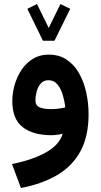

<svg xmlns="http://www.w3.org/2000/svg" viewBox="-20 -675 504 960"><path d="M194.8 -471.2 116.7 -630.9 165 -654.8 223.6 -535.2 282.2 -654.8 331.1 -630.9 252.4 -471.2ZM422.9 -103.5Q422.9 6.8 382.1 81.5Q341.3 156.2 265.4 200.7Q189.5 245.1 84.5 265.1L40 145Q142.1 125 209.5 87.2Q276.9 49.3 293.5 -6.3Q262.7 1 236.8 1Q145.5 1 93.5 -39.3Q41.5 -79.6 41.5 -169.9Q41.5 -209 53 -249.8Q64.5 -290.5 87.2 -325Q109.9 -359.4 144 -380.6Q178.2 -401.9 223.1 -401.9Q276.4 -401.9 314.2 -376.2Q352.1 -350.6 376 -307.6Q399.9 -264.6 411.4 -211.7Q422.9 -158.7 422.9 -103.5ZM235.8 -129.4Q256.3 -129.4 274.7 -132.1Q293 -134.8 306.2 -138.2Q303.2 -168.5 293.9 -200Q284.7 -231.4 267.3 -252.7Q250 -273.9 222.2 -273.9Q196.8 -273.9 182.6 -256.1Q168.5 -238.3 162.8 -215.1Q157.2 -191.9 157.2 -174.8Q157.2 -146.5 179 -137.9Q200.7 -129.4 235.8 -129.4Z"/></svg>

Font: Vazirmatn RD
Style: Bold
Weight: 700
Designer: Saber Rastikerdar
Foundry: Saber Rastikerdar
Version: Version 32.102